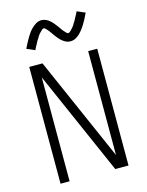

<svg xmlns="http://www.w3.org/2000/svg" viewBox="-132 -983 814 1064"><g transform="rotate(-15 275.0 -451.5)"><path d="M80 0V-670H156L418 -74V-670H470V0H394L132 -596V0ZM338 -748Q332 -748 326 -749Q320 -750 314.5 -752.5Q309 -755 303.5 -758.5Q298 -762 293.5 -765.5Q289 -769 284.5 -773.5Q280 -778 276 -782.5Q272 -787 268 -792Q264 -797 260.5 -802Q257 -807 253 -812.5Q249 -818 245.5 -823Q242 -828 238 -833Q234 -838 230.5 -842Q227 -846 222 -851Q217 -856 212 -856Q208 -856 205 -853.5Q202 -851 199.5 -848.5Q197 -846 193 -842Q189 -838 187 -836Q185 -834 183.5 -832Q182 -830 180 -827.5Q178 -825 176 -822Q174 -819 172.5 -816Q171 -813 169 -810Q167 -807 164.5 -803.5Q162 -800 160 -796Q158 -792 156 -788Q154 -784 151.5 -779.5Q149 -775 146.5 -770.5Q144 -766 141.5 -761Q139 -756 137 -751L90 -771Q99 -789 107 -804.5Q115 -820 123 -833Q131 -846 138.5 -856Q146 -866 157.5 -877Q169 -888 182.5 -895.5Q196 -903 212 -903Q218 -903 224 -901.5Q230 -900 235.5 -898Q241 -896 246.5 -892.5Q252 -889 256.5 -885Q261 -881 265.5 -877Q270 -873 274 -868Q278 -863 282 -858Q286 -853 289.5 -848.5Q293 -844 297 -838.5Q301 -833 304.5 -827.5Q308 -822 312 -817.5Q316 -813 319.5 -809Q323 -805 328 -800Q333 -795 338 -795Q342 -795 345 -797.5Q348 -800 350.5 -802Q353 -804 357 -808.5Q361 -813 363 -815Q365 -817 366.5 -819Q368 -821 370 -823.5Q372 -826 374 -829Q376 -832 377.5 -835Q379 -838 381 -841Q383 -844 385.5 -847.5Q388 -851 390 -855Q392 -859 394 -863Q396 -867 398.5 -871.5Q401 -876 403.5 -880.5Q406 -885 408.5 -890Q411 -895 413 -900L460 -880Q451 -861 443 -845.5Q435 -830 427 -817.5Q419 -805 411.5 -795Q404 -785 392.5 -773.5Q381 -762 367.5 -755Q354 -748 338 -748Z"/></g></svg>

Font: Lode Dark Term
Style: Regular
Weight: 400
Monospace: yes
Designer: Belleve Invis
Foundry: Belleve Invis
Version: Version 29.2.0